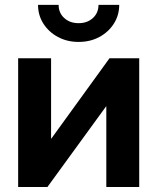

<svg xmlns="http://www.w3.org/2000/svg" viewBox="-20 -749 630 769"><path d="M537.6 0H405.8V-322.8H404.8L169.9 0H52.7V-515.6H184.6V-193.8H185.5L418.5 -515.6H537.6ZM294.9 -581.1Q249 -581.1 212.2 -600.8Q175.3 -620.6 153.8 -654.3Q132.3 -688 132.3 -729.5H214.8Q214.8 -697.3 237.3 -676.8Q259.8 -656.2 294.9 -656.2Q329.6 -656.2 352.1 -676.8Q374.5 -697.3 374.5 -729.5H457.5Q457.5 -688 436 -654.3Q414.6 -620.6 377.9 -600.8Q341.3 -581.1 294.9 -581.1Z"/></svg>

Font: Inter Cardless Display
Style: Bold
Weight: 700
Designer: Rasmus Andersson
Foundry: rsms
Version: Version 4.001;git-9221beed3